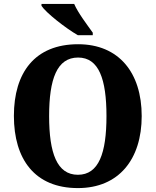

<svg xmlns="http://www.w3.org/2000/svg" viewBox="-20 -951 795 981"><path d="M378 -771H454V-784C427 -822 378 -886 359 -931H192V-921C215 -886 315 -807 378 -771ZM378 10C587 10 704 -137 704 -358C704 -580 587 -725 379 -725C158 -725 51 -580 51 -359C51 -137 158 10 378 10ZM378 -58C271 -58 231 -169 231 -358C231 -547 271 -657 379 -657C485 -657 524 -547 524 -358C524 -169 485 -58 378 -58Z"/></svg>

Font: Noto Serif Hebrew SemiCondensed ExtraBold
Style: Regular
Weight: 800
Width: 4
Designer: Monotype Design Team
Foundry: Monotype Imaging Inc.
Version: Version 2.004